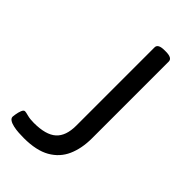

<svg xmlns="http://www.w3.org/2000/svg" viewBox="-220 -769 841 841"><g transform="rotate(45 201.0 -348.0)"><path d="M107 6Q93 6 75.5 5Q58 4 42 0.5Q26 -3 16 -9.5Q6 -16 6 -26Q6 -28 8 -41.5Q10 -55 15 -68Q20 -81 28 -81Q34 -81 50.5 -76.5Q67 -72 91 -72Q165 -72 198 -101.5Q231 -131 231 -195V-680Q231 -702 271 -702H279Q319 -702 319 -680V-205Q319 -142 298 -94.5Q277 -47 230.5 -20.5Q184 6 107 6Z"/></g></svg>

Font: Asap
Style: Regular
Weight: 400
Designer: Pablo Cosgaya
Foundry: Omnibus-Type
Version: Version 3.001